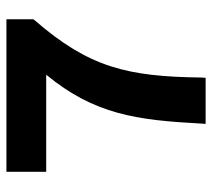

<svg xmlns="http://www.w3.org/2000/svg" viewBox="-52 -624 676 613"><g transform="rotate(-90 286.5 -318.0)"><path d="M197 0H344L345 -14C348 -250 377 -372 528 -546L531 -550V-636H44V-509H354C227 -355 209 -220 198 -15Z"/></g></svg>

Font: Falling Sky
Style: Bd+
Weight: 400
Designer: Paul D. Hunt
Foundry: Adobe Systems Incorporated
Version: Version 1.02